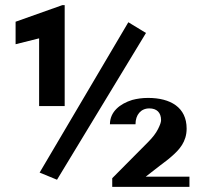

<svg xmlns="http://www.w3.org/2000/svg" viewBox="-20 -731 801 751"><path d="M41 -558 133 -581V-316H233V-711H224L41 -646ZM135 -56 203 -28 551 -602 482 -644ZM410 -245H510C510 -282 531 -307 564 -307C593 -307 610 -291 610 -261C610 -253 606 -242 598 -226C590 -210 577 -193 559 -175L419 -34V0H721V-40H550L604 -82C622 -96 638 -107 651 -119C681 -145 710 -176 710 -228C710 -311 647 -348 559 -348C536 -348 516 -345 497 -340C449 -325 410 -294 410 -245Z"/></svg>

Font: Aerodynamic
Style: Regular
Weight: 500
Designer: Google
Version: Version 2.000980; 2014